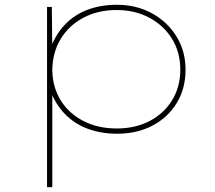

<svg xmlns="http://www.w3.org/2000/svg" viewBox="-20 -554 902 804"><path d="M177 230V-525H197L199 -344L188 -342Q210 -407 251 -450Q292 -493 347.5 -513.5Q403 -534 469 -534Q551 -534 616 -498.5Q681 -463 719 -401.5Q757 -340 757 -262Q757 -183 720 -122.5Q683 -62 618.5 -28Q554 6 470 6Q405 6 349.5 -14Q294 -34 253 -75.5Q212 -117 189 -179H199V230ZM469 -16Q546 -16 606 -47Q666 -78 700.5 -134Q735 -190 735 -262Q735 -336 700 -392Q665 -448 605 -480Q545 -512 469 -512Q390 -512 329.5 -480Q269 -448 234.5 -391.5Q200 -335 199 -260Q200 -190 233.5 -135Q267 -80 328 -48Q389 -16 469 -16Z"/></svg>

Font: Lexend Peta Thin
Style: Regular
Weight: 250
Version: Version 1.007